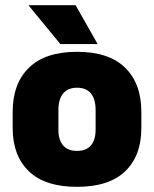

<svg xmlns="http://www.w3.org/2000/svg" viewBox="-20 -708 596 743"><path d="M278 15Q154.5 15 91.8 -45.2Q29 -105.5 29 -212.5V-275Q29 -384.5 92 -446Q155 -507.5 278 -507.5Q401.5 -507.5 464.2 -446Q527 -384.5 527 -275V-212.5Q527 -105.5 464.5 -45.2Q402 15 278 15ZM278 -124Q313.5 -124 331.8 -145.2Q350 -166.5 350 -206V-282Q350 -324.5 331.8 -346.5Q313.5 -368.5 278 -368.5Q243 -368.5 224.5 -346.5Q206 -324.5 206 -282V-206Q206 -166.5 224.5 -145.2Q243 -124 278 -124ZM272.5 -688 357 -539V-537.5H213.5L91.5 -686V-688Z"/></svg>

Font: Anek Gujarati ExtraBold
Style: Regular
Weight: 800
Version: Version 1.003